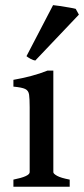

<svg xmlns="http://www.w3.org/2000/svg" viewBox="-20 -713 321 733"><path d="M31.2 0V-27.3Q93.3 -39.6 93.3 -55.7V-303.7Q93.3 -335.4 91.1 -351.3Q88.9 -367.2 76.2 -373.3Q63.5 -379.4 31.2 -382.3V-408.2Q65.4 -414.1 99.4 -423.1Q133.3 -432.1 161.1 -443.4H183.6V-55.7Q183.6 -49.8 198 -41.7Q212.4 -33.7 246.1 -27.3V0ZM114.7 -481.9Q106.4 -482.9 96.4 -488.5Q86.4 -494.1 81.1 -498.5L182.6 -693.4Q189.5 -692.9 207.8 -690.2Q226.1 -687.5 244.1 -684.3Q262.2 -681.2 269 -679.2L281.2 -657.2Z"/></svg>

Font: Namdhinggo Medium
Style: Regular
Weight: 500
Designer: Victor Gaultney
Foundry: SIL International
Version: Version 3.001